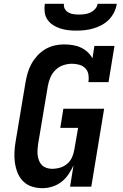

<svg xmlns="http://www.w3.org/2000/svg" viewBox="-20 -975 640 1003"><path d="M202 8Q173 8 146.5 -0.5Q120 -9 101 -28Q82 -47 72 -72Q62 -97 58 -124.5Q54 -152 55.5 -181Q57 -210 62 -238L113 -543Q117 -567 124 -592Q131 -617 143.5 -640Q156 -663 174 -683Q192 -703 215 -717Q238 -731 263.5 -737Q289 -743 314 -743Q337 -743 359.5 -739.5Q382 -736 401.5 -727Q421 -718 437 -703.5Q453 -689 463 -670L473 -735H578L547 -546H442Q445 -566 442 -585Q439 -604 426.5 -617.5Q414 -631 395 -636.5Q376 -642 356 -642Q334 -642 311 -634.5Q288 -627 270.5 -610Q253 -593 243.5 -571Q234 -549 230 -526L179 -222Q177 -207 176 -192Q175 -177 177 -162.5Q179 -148 184.5 -134.5Q190 -121 200 -111.5Q210 -102 224 -97.5Q238 -93 253 -93Q273 -93 293.5 -99Q314 -105 330.5 -119Q347 -133 356 -152.5Q365 -172 368 -192L388 -307H295L311 -407H524L457 0H346L364 -111Q353 -87 337.5 -64Q322 -41 300.5 -24.5Q279 -8 253 0Q227 8 202 8ZM379 -815Q357 -815 335.5 -817.5Q314 -820 294 -826.5Q274 -833 256.5 -844.5Q239 -856 227.5 -873Q216 -890 213.5 -911.5Q211 -933 214 -955H314Q312 -940 319 -928Q326 -916 338 -909.5Q350 -903 364 -901Q378 -899 393 -899Q408 -899 423 -901Q438 -903 452 -909.5Q466 -916 477 -928Q488 -940 490 -955H590Q587 -933 576.5 -911.5Q566 -890 549.5 -873Q533 -856 511.5 -844.5Q490 -833 468 -826.5Q446 -820 423.5 -817.5Q401 -815 379 -815Z"/></svg>

Font: Iosevka HT Extended
Style: Bold Italic
Weight: 700
Width: 7
Italic angle: -9°
Monospace: yes
Designer: Belleve Invis
Foundry: Belleve Invis
Version: Version 32.3.0; ttfautohint (v1.8.4)